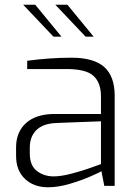

<svg xmlns="http://www.w3.org/2000/svg" viewBox="-20 -786 583 812"><path d="M48 -127V-163Q48 -228 90.5 -266Q133 -304 212 -304H407V-378Q407 -436 375.5 -465Q344 -494 262 -494H95V-529Q192 -542 282 -542Q377 -542 421 -502.5Q465 -463 465 -381V0H421L409 -62Q402 -57 363 -40Q324 -23 275 -8.5Q226 6 183 6Q123 6 85.5 -29.5Q48 -65 48 -127ZM407 -92V-273L221 -266Q162 -264 134 -236Q106 -208 106 -162V-137Q106 -86 136 -63Q166 -40 207 -40Q238 -40 282 -51.5Q326 -63 361 -75.5Q396 -88 407 -92ZM78 -766H129L240 -631H206ZM214 -766H265L376 -631H342Z"/></svg>

Font: Exo Light
Style: Regular
Weight: 300
Designer: Natanael Gama
Foundry: Natanael Gama
Version: Version 1.500; ttfautohint (v1.6)